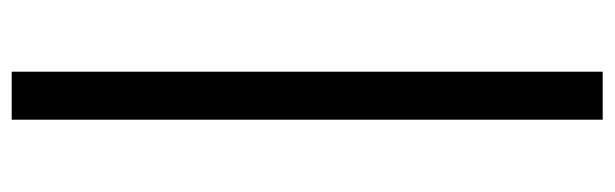

<svg xmlns="http://www.w3.org/2000/svg" viewBox="-372 -422 1025 320"><g transform="rotate(90 140.0 -262.5)"><path d="M100 230V-755H180V230Z"/></g></svg>

Font: Bitter
Style: Regular
Weight: 400
Designer: Sol Matas
Foundry: Sol Matas
Version: Version 1.300;PS 001.300;hotconv 1.0.70;makeotf.lib2.5.58329